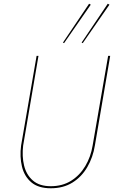

<svg xmlns="http://www.w3.org/2000/svg" viewBox="-20 -999 610 1028"><path d="M317 -771 457 -979 466 -974 323 -768ZM417 -771 557 -979 566 -974 423 -768ZM186 -700 104 -220Q97 -162 109 -112.5Q121 -63 156 -32.5Q191 -2 252 -2Q314 -2 360.5 -31Q407 -60 436.5 -109.5Q466 -159 476 -220L559 -700H570L488 -220Q478 -157 447.5 -104.5Q417 -52 368 -21.5Q319 9 252 9Q185 9 147.5 -23Q110 -55 97.5 -107.5Q85 -160 93 -220L176 -700Z"/></svg>

Font: Jost Thin
Style: Italic
Weight: 200
Italic angle: -5°
Version: Version 3.710